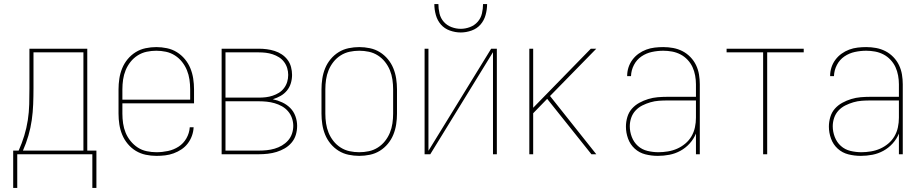

<svg xmlns="http://www.w3.org/2000/svg" viewBox="-20 -760 4540 946"><path d="M45 166V-18H72Q88 -54 99.5 -91.5Q111 -129 117 -168Q123 -207 124 -246.5Q125 -286 125 -325V-520H410V-18H455V166H435V0H65V166ZM93 -18H391V-502H145V-325Q145 -286 143.5 -246.5Q142 -207 136.5 -168.5Q131 -130 120 -92Q109 -54 93 -18Z M751 8Q724 8 698 2.5Q672 -3 649.5 -16.5Q627 -30 609.5 -51Q592 -72 582 -96.5Q572 -121 568 -147Q564 -173 564 -200V-320Q564 -346 568 -372.5Q572 -399 582 -423.5Q592 -448 609 -468.5Q626 -489 648.5 -503Q671 -517 697.5 -522.5Q724 -528 750 -528Q776 -528 802.5 -522.5Q829 -517 851.5 -503Q874 -489 891 -468.5Q908 -448 918 -423.5Q928 -399 932 -372.5Q936 -346 936 -320V-251H583V-200Q583 -176 586.5 -152Q590 -128 599 -106Q608 -84 623.5 -65Q639 -46 659 -33Q679 -20 703 -15Q727 -10 751 -10Q779 -10 807.5 -16Q836 -22 860 -37.5Q884 -53 898.5 -78.5Q913 -104 915 -133H934Q933 -111 925.5 -90.5Q918 -70 905 -53Q892 -36 874 -24Q856 -12 835.5 -4.5Q815 3 793.5 5.5Q772 8 751 8ZM583 -269H917V-320Q917 -344 913.5 -368Q910 -392 901 -414Q892 -436 877 -455Q862 -474 841.5 -487Q821 -500 797.5 -505Q774 -510 750 -510Q726 -510 702.5 -505Q679 -500 658.5 -487Q638 -474 623 -455Q608 -436 599 -414Q590 -392 586.5 -368Q583 -344 583 -320Z M1072 0V-520H1255Q1275 -520 1294.5 -517.5Q1314 -515 1333 -509Q1352 -503 1368.5 -492Q1385 -481 1397 -465Q1409 -449 1414 -429.5Q1419 -410 1419 -391Q1419 -370 1413 -350Q1407 -330 1394 -314Q1381 -298 1362.5 -287.5Q1344 -277 1324 -271Q1348 -266 1370.5 -255.5Q1393 -245 1410 -228Q1427 -211 1435.5 -187.5Q1444 -164 1444 -140Q1444 -117 1437.5 -95.5Q1431 -74 1416.5 -57Q1402 -40 1383 -29Q1364 -18 1343 -11.5Q1322 -5 1299.5 -2.5Q1277 0 1255 0ZM1091 -279H1255Q1273 -279 1290 -281Q1307 -283 1323.5 -288.5Q1340 -294 1354.5 -303Q1369 -312 1379.5 -326Q1390 -340 1395 -356.5Q1400 -373 1400 -391Q1400 -408 1395 -424.5Q1390 -441 1379.5 -455Q1369 -469 1354.5 -478Q1340 -487 1323.5 -492.5Q1307 -498 1290 -500Q1273 -502 1255 -502H1091ZM1091 -18H1255Q1275 -18 1294.5 -20Q1314 -22 1333 -27.5Q1352 -33 1369 -43Q1386 -53 1399 -67.5Q1412 -82 1418.5 -101Q1425 -120 1425 -140Q1425 -159 1418.5 -178Q1412 -197 1399 -212Q1386 -227 1369 -236.5Q1352 -246 1333 -251.5Q1314 -257 1294.5 -259Q1275 -261 1255 -261H1091Z M1750 8Q1724 8 1697.5 2.5Q1671 -3 1648.5 -17Q1626 -31 1609 -51.5Q1592 -72 1582 -96.5Q1572 -121 1568 -147.5Q1564 -174 1564 -200V-320Q1564 -346 1568 -372.5Q1572 -399 1582 -423.5Q1592 -448 1609 -468.5Q1626 -489 1648.5 -503Q1671 -517 1697.5 -522.5Q1724 -528 1750 -528Q1776 -528 1802.5 -522.5Q1829 -517 1851.5 -503Q1874 -489 1891 -468.5Q1908 -448 1918 -423.5Q1928 -399 1932 -372.5Q1936 -346 1936 -320V-200Q1936 -174 1932 -147.5Q1928 -121 1918 -96.5Q1908 -72 1891 -51.5Q1874 -31 1851.5 -17Q1829 -3 1802.5 2.5Q1776 8 1750 8ZM1750 -10Q1774 -10 1797.5 -15Q1821 -20 1841.5 -33Q1862 -46 1877 -65Q1892 -84 1901 -106Q1910 -128 1913.5 -152Q1917 -176 1917 -200V-320Q1917 -344 1913.5 -368Q1910 -392 1901 -414Q1892 -436 1877 -455Q1862 -474 1841.5 -487Q1821 -500 1797.5 -505Q1774 -510 1750 -510Q1726 -510 1702.5 -505Q1679 -500 1658.5 -487Q1638 -474 1623 -455Q1608 -436 1599 -414Q1590 -392 1586.5 -368Q1583 -344 1583 -320V-200Q1583 -176 1586.5 -152Q1590 -128 1599 -106Q1608 -84 1623 -65Q1638 -46 1658.5 -33Q1679 -20 1702.5 -15Q1726 -10 1750 -10Z M2072 0V-520H2091V-17L2400 -520H2428V0H2409V-503L2100 0ZM2250 -600Q2223 -600 2196.5 -609.5Q2170 -619 2152.5 -639Q2135 -659 2127.5 -686Q2120 -713 2120 -740H2140Q2140 -717 2145.5 -693.5Q2151 -670 2166.5 -652.5Q2182 -635 2204.5 -626.5Q2227 -618 2250 -618Q2273 -618 2295.5 -626.5Q2318 -635 2333.5 -652.5Q2349 -670 2354.5 -693.5Q2360 -717 2360 -740H2380Q2380 -713 2372.5 -686Q2365 -659 2347.5 -639Q2330 -619 2303.5 -609.5Q2277 -600 2250 -600Z M2588 0V-520H2607V-229L2891 -520H2918L2690 -287L2918 0H2894L2676 -273L2607 -202V0Z M3221 8Q3190 8 3160 0.5Q3130 -7 3107.5 -27.5Q3085 -48 3074.5 -77Q3064 -106 3064 -136Q3064 -160 3071 -183.5Q3078 -207 3093.5 -224.5Q3109 -242 3130 -253.5Q3151 -265 3174 -272Q3197 -279 3220.5 -281Q3244 -283 3268 -283H3409V-345Q3409 -366 3405 -388Q3401 -410 3392 -429.5Q3383 -449 3367.5 -465.5Q3352 -482 3332.5 -492Q3313 -502 3291.5 -506Q3270 -510 3248 -510Q3220 -510 3192 -504Q3164 -498 3140.5 -482Q3117 -466 3103.5 -440Q3090 -414 3089 -385H3070Q3070 -407 3076.5 -427.5Q3083 -448 3096 -465.5Q3109 -483 3126.5 -495.5Q3144 -508 3164 -515.5Q3184 -523 3205.5 -525.5Q3227 -528 3248 -528Q3273 -528 3297 -523.5Q3321 -519 3342.5 -508Q3364 -497 3381.5 -479Q3399 -461 3409.5 -439Q3420 -417 3424 -393Q3428 -369 3428 -345V0H3409V-102Q3398 -75 3378 -53Q3358 -31 3332.5 -17Q3307 -3 3278.5 2.5Q3250 8 3221 8ZM3224 -10Q3247 -10 3271 -14Q3295 -18 3316.5 -27.5Q3338 -37 3356.5 -52.5Q3375 -68 3387 -88.5Q3399 -109 3404 -132.5Q3409 -156 3409 -180V-265H3268Q3247 -265 3226 -263.5Q3205 -262 3184.5 -256Q3164 -250 3145 -240.5Q3126 -231 3111.5 -215.5Q3097 -200 3090 -179.5Q3083 -159 3083 -138Q3083 -111 3093 -85Q3103 -59 3123 -41Q3143 -23 3170 -16.5Q3197 -10 3224 -10Z M3740 0V-502H3560V-520H3940V-502H3760V0Z M4221 8Q4190 8 4160 0.5Q4130 -7 4107.5 -27.5Q4085 -48 4074.5 -77Q4064 -106 4064 -136Q4064 -160 4071 -183.5Q4078 -207 4093.5 -224.5Q4109 -242 4130 -253.5Q4151 -265 4174 -272Q4197 -279 4220.5 -281Q4244 -283 4268 -283H4409V-345Q4409 -366 4405 -388Q4401 -410 4392 -429.5Q4383 -449 4367.5 -465.5Q4352 -482 4332.5 -492Q4313 -502 4291.5 -506Q4270 -510 4248 -510Q4220 -510 4192 -504Q4164 -498 4140.5 -482Q4117 -466 4103.5 -440Q4090 -414 4089 -385H4070Q4070 -407 4076.5 -427.5Q4083 -448 4096 -465.5Q4109 -483 4126.5 -495.5Q4144 -508 4164 -515.5Q4184 -523 4205.5 -525.5Q4227 -528 4248 -528Q4273 -528 4297 -523.5Q4321 -519 4342.5 -508Q4364 -497 4381.5 -479Q4399 -461 4409.5 -439Q4420 -417 4424 -393Q4428 -369 4428 -345V0H4409V-102Q4398 -75 4378 -53Q4358 -31 4332.5 -17Q4307 -3 4278.5 2.5Q4250 8 4221 8ZM4224 -10Q4247 -10 4271 -14Q4295 -18 4316.5 -27.5Q4338 -37 4356.5 -52.5Q4375 -68 4387 -88.5Q4399 -109 4404 -132.5Q4409 -156 4409 -180V-265H4268Q4247 -265 4226 -263.5Q4205 -262 4184.5 -256Q4164 -250 4145 -240.5Q4126 -231 4111.5 -215.5Q4097 -200 4090 -179.5Q4083 -159 4083 -138Q4083 -111 4093 -85Q4103 -59 4123 -41Q4143 -23 4170 -16.5Q4197 -10 4224 -10Z"/></svg>

Font: Iosevka SS04 Thin
Style: Regular
Weight: 100
Monospace: yes
Designer: Belleve Invis
Foundry: Belleve Invis
Version: Version 19.0.0; ttfautohint (v1.8.4)